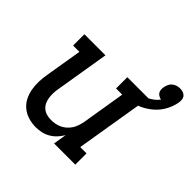

<svg xmlns="http://www.w3.org/2000/svg" viewBox="-172 -839 1012 1012"><g transform="rotate(45 334.0 -333.5)"><path d="M226 8Q198 8 171 0Q144 -8 123 -25Q102 -42 89.5 -66Q77 -90 72 -117.5Q67 -145 68 -173.5Q69 -202 74 -231L108 -436H61V-520H218L168 -217Q165 -200 164.5 -183Q164 -166 166.5 -150Q169 -134 176 -119.5Q183 -105 195 -95Q207 -85 223 -80.5Q239 -76 256 -76Q272 -76 287.5 -79Q303 -82 317.5 -89Q332 -96 344.5 -107.5Q357 -119 365.5 -132.5Q374 -146 379 -161.5Q384 -177 387 -192L427 -436H381V-520H538L466 -84H513V0H355L367 -74Q356 -55 341 -39Q326 -23 307 -12Q288 -1 267 3.5Q246 8 226 8ZM476 -436 460 -491Q478 -495 496 -501Q514 -507 531 -515.5Q548 -524 563.5 -535.5Q579 -547 590 -562Q581 -564 572.5 -568.5Q564 -573 559 -580.5Q554 -588 553 -598Q552 -608 554 -618Q556 -629 561 -640.5Q566 -652 575.5 -660Q585 -668 597 -671.5Q609 -675 620 -675Q632 -675 642.5 -671.5Q653 -668 660 -659.5Q667 -651 668 -639.5Q669 -628 667 -616Q661 -583 644 -552Q627 -521 600 -497.5Q573 -474 541 -459.5Q509 -445 476 -436Z"/></g></svg>

Font: Iosevka Etoile Medium Oblique
Style: Regular
Weight: 500
Italic angle: -9°
Designer: Belleve Invis
Foundry: Belleve Invis
Version: Version 15.5.2; ttfautohint (v1.8.4)